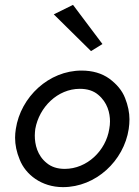

<svg xmlns="http://www.w3.org/2000/svg" viewBox="-20 -760 570 789"><path d="M201 -701 354 -550 401 -579 280 -740ZM45 -230C43 -218 42 -205 42 -194C42 -165 48 -135 61 -104C85 -43 150 9 239 9C374 9 489 -99 509 -230C511 -244 512 -257 512 -270C512 -297 506 -327 494 -357C482 -388 460 -414 429 -437C398 -459 360 -470 315 -470C181 -470 65 -362 45 -230ZM125 -230C141 -320 217 -395 308 -395C339 -395 364 -387 383 -371C422 -339 432 -295 432 -261C432 -251 431 -241 429 -230C415 -141 338 -66 246 -66C216 -66 191 -74 172 -90C133 -121 123 -167 123 -203C123 -212 124 -221 125 -230Z"/></svg>

Font: Jost
Style: Italic
Weight: 400
Italic angle: -5°
Version: Version 3.710